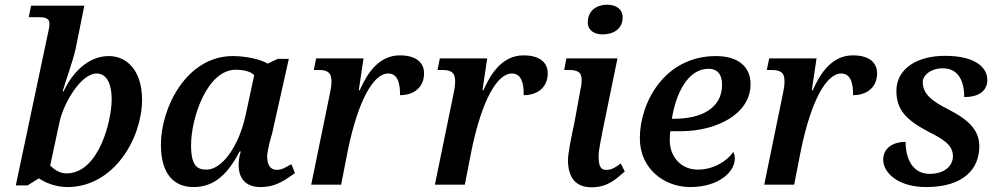

<svg xmlns="http://www.w3.org/2000/svg" viewBox="-20 -784 4234 815"><path d="M266 10C465 10 583 -199 583 -361C583 -479 523 -546 442 -546C353 -546 286 -474 250 -396H246C256 -434 290 -525 301 -577L338 -760H112L102 -711H147C174 -711 190 -705 190 -683C190 -665 184 -648 179 -621L47 3H97L145 -27C170 -10 214 10 266 10ZM262 -48C233 -48 211 -64 193 -81L233 -268C252 -351 325 -472 390 -472C427 -472 454 -439 454 -361C454 -275 401 -48 262 -48Z M802 10C890 10 947 -45 997 -141H1002C996 -120 993 -104 993 -84C993 -20 1029 10 1086 10C1159 10 1199 -28 1232 -49L1217 -87C1193 -75 1179 -63 1155 -63C1128 -63 1114 -83 1114 -121C1114 -143 1131 -205 1135 -217L1206 -534H1159L1116 -514C1083 -534 1020 -546 968 -546C772 -546 663 -327 663 -170C663 -54 711 10 802 10ZM857 -64C819 -64 791 -77 791 -168C791 -281 858 -488 981 -488C1010 -488 1043 -482 1059 -465L1023 -297C994 -162 922 -64 857 -64Z M1301 0H1428L1457 -148C1500 -355 1564 -472 1628 -472C1667 -472 1679 -432 1678 -380C1738 -380 1780 -414 1780 -473C1780 -514 1752 -549 1677 -549C1589 -549 1539 -474 1507 -401H1503L1523 -536H1322L1312 -487H1331C1366 -487 1387 -479 1387 -441C1387 -422 1385 -409 1381 -390Z M1826 0H1953L1982 -148C2025 -355 2089 -472 2153 -472C2192 -472 2204 -432 2203 -380C2263 -380 2305 -414 2305 -473C2305 -514 2277 -549 2202 -549C2114 -549 2064 -474 2032 -401H2028L2048 -536H1847L1837 -487H1856C1891 -487 1912 -479 1912 -441C1912 -422 1910 -409 1906 -390Z M2538 -638C2581 -638 2623 -659 2623 -710C2623 -747 2593 -764 2557 -764C2514 -764 2475 -740 2475 -689C2475 -655 2503 -638 2538 -638ZM2490 11C2563 11 2596 -26 2632 -56L2615 -90C2583 -67 2573 -63 2552 -63C2524 -63 2521 -91 2521 -124C2521 -146 2532 -197 2538 -229L2601 -536H2384L2375 -487H2392C2432 -487 2449 -478 2449 -446C2449 -426 2447 -416 2443 -399L2418 -262C2404 -198 2391 -132 2391 -104C2391 -37 2419 11 2490 11Z M2910 10C3029 10 3099 -53 3099 -110C3099 -121 3097 -132 3093 -139C3063 -97 3006 -64 2942 -64C2871 -64 2823 -118 2823 -189C2823 -209 2824 -223 2826 -227H2868C3026 -227 3166 -302 3166 -427C3166 -502 3112 -546 3019 -546C2801 -546 2696 -349 2696 -197C2696 -67 2800 10 2910 10ZM2832 -280C2849 -389 2901 -492 2987 -492C3032 -492 3045 -460 3045 -424C3045 -323 2954 -280 2844 -280Z M3224 0H3351L3380 -148C3423 -355 3487 -472 3551 -472C3590 -472 3602 -432 3601 -380C3661 -380 3703 -414 3703 -473C3703 -514 3675 -549 3600 -549C3512 -549 3462 -474 3430 -401H3426L3446 -536H3245L3235 -487H3254C3289 -487 3310 -479 3310 -441C3310 -422 3308 -409 3304 -390Z M3912 10C4070 10 4137 -67 4137 -163C4137 -231 4093 -275 4003 -321C3931 -357 3895 -389 3897 -440C3900 -465 3930 -494 3982 -494C4052 -494 4073 -434 4073 -372C4136 -372 4171 -399 4171 -445C4171 -493 4127 -547 3991 -547C3872 -547 3785 -492 3785 -398C3785 -317 3828 -274 3921 -225C3988 -191 4025 -168 4025 -120C4025 -86 3996 -46 3926 -46C3856 -46 3824 -107 3824 -182C3776 -182 3729 -159 3729 -106C3729 -52 3790 10 3912 10Z"/></svg>

Font: Noto Serif Semi
Style: Italic
Weight: 600
Italic angle: -12°
Designer: Monotype Design Team
Foundry: Monotype Imaging Inc.
Version: Version 1.901